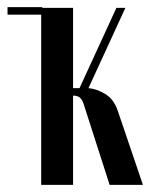

<svg xmlns="http://www.w3.org/2000/svg" viewBox="-20 -516 419 536"><path d="M215 -221Q210 -238 203 -243.5Q196 -249 186 -249H184V0H95V-494H184V-270H202L305 -494H330L227 -270Q250 -268 274 -253.5Q298 -239 309 -206L379 0H286ZM1 -496H98V-475H1Z"/></svg>

Font: Moniqa Narrow Heading
Style: Bold
Weight: 700
Width: 4
Designer: Rajesh Rajput
Foundry: Rajesh Rajput
Version: Version 1.000